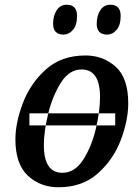

<svg xmlns="http://www.w3.org/2000/svg" viewBox="-20 -780 588 810"><path d="M104 -251V-302H466V-251ZM227 10Q328 10 393.5 -49Q459 -108 490 -190.5Q521 -273 521 -344Q521 -451 468 -498.5Q415 -546 341 -546Q239 -546 173.5 -487Q108 -428 76.5 -345Q45 -262 45 -192Q45 -88 97.5 -39Q150 10 227 10ZM243 -51Q165 -51 165 -168Q165 -224 183 -299Q201 -374 236.5 -430.5Q272 -487 324 -487Q402 -487 402 -370Q402 -312 384.5 -237.5Q367 -163 331.5 -107Q296 -51 243 -51ZM432 -634Q454 -634 471.5 -653.5Q489 -673 489 -713Q489 -760 445 -760Q418 -760 403 -736.5Q388 -713 388 -680Q388 -634 432 -634ZM248 -634Q270 -634 287.5 -653.5Q305 -673 305 -713Q305 -760 261 -760Q234 -760 219 -736.5Q204 -713 204 -680Q204 -634 248 -634Z"/></svg>

Font: Noto Serif SemiCondensed Semi
Style: Italic
Weight: 600
Width: 4
Italic angle: -12°
Designer: Monotype Design Team
Foundry: Monotype Imaging Inc.
Version: Version 1.901